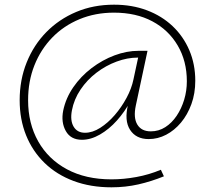

<svg xmlns="http://www.w3.org/2000/svg" viewBox="-20 -623 918 820"><path d="M456 177Q367 177 294.5 150Q222 123 170.5 73Q119 23 91.5 -45Q64 -113 64 -195Q64 -282 94 -356.5Q124 -431 178 -486Q232 -541 305.5 -572Q379 -603 467 -603Q544 -603 607.5 -579Q671 -555 717 -511.5Q763 -468 788.5 -408.5Q814 -349 814 -278Q814 -224 797.5 -178.5Q781 -133 753 -99.5Q725 -66 689.5 -47.5Q654 -29 615 -29Q561 -29 535.5 -68.5Q510 -108 527 -177L548 -252L573 -283Q562 -237 537.5 -191.5Q513 -146 479.5 -108.5Q446 -71 407 -48.5Q368 -26 330 -26Q282 -26 261 -63.5Q240 -101 250 -151Q261 -204 293 -250.5Q325 -297 371 -332Q417 -367 469 -386.5Q521 -406 572 -406H610L560 -172Q549 -120 566.5 -91Q584 -62 624 -62Q658 -62 686 -80Q714 -98 734.5 -128.5Q755 -159 766.5 -197Q778 -235 778 -276Q778 -362 739 -428.5Q700 -495 630.5 -532Q561 -569 467 -569Q387 -569 319.5 -541Q252 -513 203 -462.5Q154 -412 127 -344Q100 -276 100 -195Q100 -96 143 -19.5Q186 57 266 100Q346 143 456 143Q508 143 562.5 133Q617 123 667 102L680 130Q626 152 571 164.5Q516 177 456 177ZM343 -56Q375 -56 408 -77Q441 -98 470 -131.5Q499 -165 520.5 -205Q542 -245 550 -284L573 -391L589 -377H568Q524 -377 478 -360Q432 -343 392 -312.5Q352 -282 324 -240.5Q296 -199 287 -151Q279 -108 294.5 -82Q310 -56 343 -56Z"/></svg>

Font: Ysabeau Office ExtraLight
Style: Italic
Weight: 250
Italic angle: -12°
Designer: Christian Thalmann (Catharsis Fonts)
Version: Version 2.001;gftools[0.9.30]; featfreeze: tnum,lnum,ss02